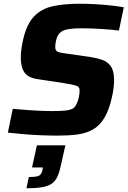

<svg xmlns="http://www.w3.org/2000/svg" viewBox="-20 -716 681 1025"><path d="M289 8Q246 8 197 6Q148 4 102.5 0Q57 -4 22 -8L48 -135Q102 -130 159 -126.5Q216 -123 254 -123Q300 -123 326 -125.5Q352 -128 368 -136Q380 -143 388.5 -160.5Q397 -178 401 -197.5Q405 -217 405 -232Q405 -245 399 -251.5Q393 -258 375.5 -262Q358 -266 323 -272L184 -293Q131 -300 111 -328.5Q91 -357 91 -407Q91 -449 103 -503Q122 -587 162 -628.5Q202 -670 262.5 -683Q323 -696 405 -696Q447 -696 491.5 -693.5Q536 -691 575.5 -686.5Q615 -682 641 -677L615 -553Q575 -558 518 -561.5Q461 -565 413 -565Q336 -565 311 -549Q291 -538 283 -512.5Q275 -487 275 -464Q275 -446 287.5 -440Q300 -434 335 -430L466 -411Q499 -406 527 -396Q555 -386 572 -361.5Q589 -337 589 -288Q589 -271 586.5 -248Q584 -225 578 -199Q562 -127 536.5 -85.5Q511 -44 475 -24Q439 -4 392.5 2Q346 8 289 8ZM121 289 134 229Q176 229 189 221.5Q202 214 207 191L209 178H151L177 60H329L309 149Q301 190 290.5 217.5Q280 245 261.5 260.5Q243 276 209.5 282.5Q176 289 121 289Z"/></svg>

Font: Saira
Style: Bold Italic
Weight: 700
Italic angle: -12°
Designer: Hector Gatti with collaboration of the Omnibus-Type team
Foundry: Omnibus-Type
Version: Version 1.100; ttfautohint (v1.8.3)